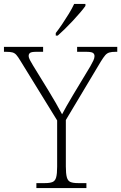

<svg xmlns="http://www.w3.org/2000/svg" viewBox="-30 -951 613 971"><path d="M154 0V-25H198Q222 -25 235.5 -30.5Q249 -36 254 -54Q259 -72 259 -108V-342L73 -644Q61 -664 52.5 -673.5Q44 -683 32.5 -686Q21 -689 0 -689H-10V-714H188V-689H154Q129 -689 122 -683.5Q115 -678 115 -669Q115 -659 121.5 -647Q128 -635 137 -620L215 -493Q234 -462 251.5 -431.5Q269 -401 284 -373Q292 -389 306 -413.5Q320 -438 339 -470L427 -616Q436 -632 442 -644.5Q448 -657 448 -667Q448 -678 440 -683.5Q432 -689 405 -689H360V-714H563V-689H555Q535 -689 523 -685.5Q511 -682 502 -671.5Q493 -661 480 -640L303 -344V-109Q303 -73 308 -54.5Q313 -36 326.5 -30.5Q340 -25 364 -25H407V0ZM252 -784Q267 -803 284.5 -829Q302 -855 318.5 -882Q335 -909 345 -931H402V-921Q393 -908 376 -888Q359 -868 338.5 -846Q318 -824 298 -804.5Q278 -785 262 -771H252Z"/></svg>

Font: Noto Serif Armenian ExtraLight
Style: Regular
Weight: 250
Version: Version 2.007